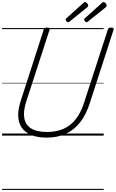

<svg xmlns="http://www.w3.org/2000/svg" viewBox="-20 -1299 1109 1839"><path d="M427 19Q338 19 278.5 -6Q219 -31 188 -77Q157 -123 154.5 -186.5Q152 -250 177 -328L399 -1016Q402 -1026 409 -1030.5Q416 -1035 432 -1035Q446 -1035 452.5 -1030Q459 -1025 455 -1015L230 -322Q202 -234 212.5 -169Q223 -104 277 -69.5Q331 -35 431 -35Q521 -35 589.5 -65.5Q658 -96 706.5 -158.5Q755 -221 785 -315L1013 -1016Q1016 -1026 1022.5 -1030.5Q1029 -1035 1045 -1035Q1074 -1035 1068 -1015L840 -311Q805 -201 747.5 -127.5Q690 -54 610.5 -17.5Q531 19 427 19ZM633 -1086Q626 -1086 617.5 -1095Q609 -1104 609 -1110Q609 -1113 610 -1116Q611 -1119 615 -1123L778 -1270Q783 -1274 785.5 -1276.5Q788 -1279 793 -1279Q800 -1279 807 -1274Q814 -1269 819.5 -1261Q825 -1253 825 -1247Q825 -1243 824 -1239.5Q823 -1236 818 -1231L648 -1094Q643 -1090 640 -1088Q637 -1086 633 -1086ZM811 -1086Q803 -1086 794.5 -1095Q786 -1104 786 -1110Q786 -1113 786.5 -1116Q787 -1119 792 -1123L955 -1270Q959 -1274 962.5 -1276.5Q966 -1279 970 -1279Q977 -1279 984.5 -1274Q992 -1269 997 -1261Q1002 -1253 1002 -1247Q1002 -1243 1001 -1239.5Q1000 -1236 995 -1231L824 -1094Q820 -1090 817 -1088Q814 -1086 811 -1086ZM0 510H973V520H0ZM0 -20H973V0H0ZM0 -505H973V-500H0ZM0 -1030H973V-1020H0Z"/></svg>

Font: Playwrite CO Guides
Style: Regular
Weight: 400
Designer: Veronika Burian, José Scaglione
Foundry: TypeTogether
Version: Version 1.003